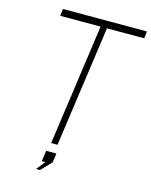

<svg xmlns="http://www.w3.org/2000/svg" viewBox="-129 -806 826 1047"><g transform="rotate(15 284.0 -282.5)"><path d="M221 0 317 -683H89L94 -723H568L563.5 -683H353L257 0ZM177.5 158 217.5 108.5H197L205.5 48H263.5L256 99.5L200 158Z"/></g></svg>

Font: Public Sans Thin
Style: Italic
Weight: 100
Italic angle: -8°
Designer: The Public Sans project authors (U.S. Web Design System). Libre Franklin designed by Pablo Impallari and Rodrigo Fuenzal
Version: Version 2.000